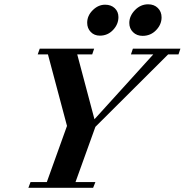

<svg xmlns="http://www.w3.org/2000/svg" viewBox="-20 -895 880 915"><path d="M659.7 -724.1Q631.8 -724.1 614 -741.7Q596.2 -759.3 596.2 -785.6Q596.2 -818.8 623 -846.7Q649.9 -874.5 686 -874.5Q714.4 -874.5 732.2 -856.9Q750 -839.4 750 -812Q750 -778.3 723.9 -751.2Q697.8 -724.1 659.7 -724.1ZM456.1 -725.1Q429.2 -725.1 412.4 -742.7Q395.5 -760.3 395.5 -786.6Q395.5 -820.3 421.9 -846.4Q448.2 -872.6 481 -872.6Q509.3 -872.6 526.9 -856Q544.4 -839.4 544.4 -813.5Q544.4 -779.3 518.8 -752.2Q493.2 -725.1 456.1 -725.1ZM115.2 0 125.5 -27.3H203.1L299.3 -294.9L208.5 -635.7H159.7L169.4 -663.1H428.7L419.4 -635.7H348.1L430.2 -326.7L710.4 -635.7H604L613.3 -663.1H839.8L830.6 -635.7H781.2L434.6 -290.5L339.8 -27.3H434.6L423.8 0Z"/></svg>

Font: Elstob 18pt
Style: Bold Italic
Weight: 700
Italic angle: -20°
Designer: Peter S. Baker
Version: Version 1.015